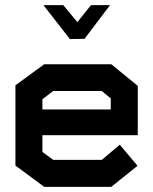

<svg xmlns="http://www.w3.org/2000/svg" viewBox="-20 -727 596 747"><path d="M145 -201V-136L187 -105H376L446 -164L515 -82L413 0H152L40 -83V-395L152 -477H413L516 -393V-201ZM411 -344 376 -373H187L145 -341V-301H411ZM226 -707 281 -641 334 -707H408L309 -576L252 -575L149 -707Z"/></svg>

Font: Turret Road ExtraBold
Style: Regular
Weight: 800
Designer: Noponies
Foundry: Noponies
Version: Version 1.001; ttfautohint (v1.8)